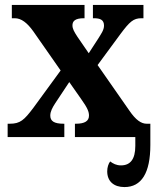

<svg xmlns="http://www.w3.org/2000/svg" viewBox="-20 -556 633 779"><path d="M11 0H241V-54H238C199 -54 184 -65 184 -87C184 -104 193 -120 204 -137L261 -223L308 -156C336 -117 341 -102 341 -87C341 -65 324 -54 288 -54H284V0H529V36C529 91 508 115 471 115C452 115 439 108 427 99C420 108 415 123 415 139C415 180 442 203 485 203C554 203 590 146 590 32V-54H575C553 -54 531 -69 505 -107L376 -292L468 -417C506 -468 521 -482 554 -482H562V-536H357V-482H361C386 -482 402 -476 402 -452C402 -434 390 -418 377 -397L340 -340L294 -407C281 -427 274 -439 274 -453C274 -469 283 -482 320 -482H323V-536H28V-482H40C66 -482 90 -464 115 -429L226 -270L115 -118C78 -69 62 -54 20 -54H11Z"/></svg>

Font: Noto Serif Condensed ExtraBold
Style: Regular
Weight: 800
Width: 3
Designer: Monotype Design Team
Foundry: Monotype Imaging Inc.
Version: Version 2.013